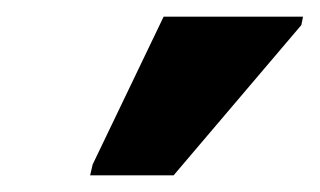

<svg xmlns="http://www.w3.org/2000/svg" viewBox="-20 -786 383 230"><path d="M88 -576H188L341 -756L343 -766H176L91 -589Z"/></svg>

Font: Noto Sans
Style: Bold Italic
Weight: 700
Italic angle: -12°
Designer: Monotype Design Team
Foundry: Monotype Imaging Inc.
Version: Version 2.013